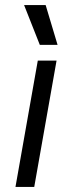

<svg xmlns="http://www.w3.org/2000/svg" viewBox="-20 -737 284 757"><path d="M129 -498H203L115 0H41ZM75 -717H160L207 -560H137Z"/></svg>

Font: Chakra Petch
Style: Italic
Weight: 400
Italic angle: -10°
Designer: Katatrad Aksorn Co.,Ltd.
Foundry: Cadson Demak Co.,Ltd.
Version: Version 1.000; ttfautohint (v1.6)